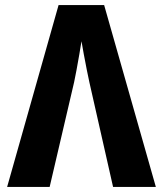

<svg xmlns="http://www.w3.org/2000/svg" viewBox="-20 -734 640 754"><path d="M8 0 210 -714H389L592 0H424L331 -411Q327 -428 321 -459Q315 -490 309 -521.5Q303 -553 300 -572Q297 -552 291.5 -520.5Q286 -489 280.5 -459Q275 -429 271 -411L175 0Z"/></svg>

Font: Noto Sans Mono ExtraBold
Style: Regular
Weight: 800
Designer: Monotype Design Team
Foundry: Monotype Imaging Inc.
Version: Version 2.014